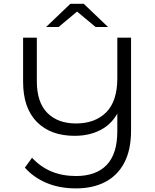

<svg xmlns="http://www.w3.org/2000/svg" viewBox="-20 -901 828 1025"><path d="M385.8 104.7Q297.2 104.7 227.9 75.3Q158.6 46 112.8 -6.2L151 -58.7Q196.1 -10.1 254.5 14.3Q312.9 38.7 386.2 38.7Q492.7 38.7 549.5 -20.4Q606.3 -79.5 606.3 -200.8V-350.4L628.1 -342.7Q597.6 -256.5 532.7 -216.2Q467.9 -175.9 378.5 -175.9Q250 -175.9 176.7 -250.2Q103.3 -324.4 103.3 -464.8V-700H176.6V-467.5Q176.6 -355.1 232.4 -298.5Q288.3 -241.9 385.8 -241.9Q487.2 -241.9 546.8 -301.2Q606.3 -360.5 606.3 -484.1V-700H679.6V-203.2Q679.6 -101.4 643.9 -33Q608.3 35.3 542.4 70Q476.6 104.7 385.8 104.7ZM226.2 -757 355.6 -880.6H427.3L556.6 -757H490L363.5 -862.6H419.4L292.9 -757Z"/></svg>

Font: Montserrat Alternates Thin
Style: Regular
Weight: 100
Designer: Julieta Ulanovsky
Foundry: Julieta Ulanovsky
Version: Version 9.000